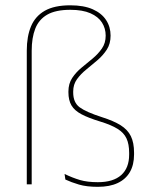

<svg xmlns="http://www.w3.org/2000/svg" viewBox="-20 -695 578 724"><path d="M81 -504.5Q81 -557.5 97 -595.8Q113 -634 149 -654.5Q185 -675 245 -675Q296 -675 329.8 -660Q363.5 -645 380.2 -619.2Q397 -593.5 397 -560.5Q397 -530 382.8 -508Q368.5 -486 347.5 -468Q326.5 -450 305.5 -433Q284.5 -416 270.2 -396.2Q256 -376.5 256 -350V-346.5Q256 -308.5 280.2 -290.5Q304.5 -272.5 363.5 -253.5Q408 -239.5 434.8 -222.8Q461.5 -206 473.5 -181.5Q485.5 -157 485.5 -119V-112.5Q485.5 -73.5 469.8 -46.2Q454 -19 423.8 -4.8Q393.5 9.5 349 9.5Q306.5 9.5 277.8 1Q249 -7.5 226.5 -18L223.5 -39Q253.5 -24.5 281.5 -16.2Q309.5 -8 349 -8Q407 -8 437 -34.8Q467 -61.5 467 -112V-118.5Q467 -151.5 457 -173Q447 -194.5 423.2 -209.2Q399.5 -224 358.5 -236.5Q314 -250 287.5 -264Q261 -278 249.5 -297.5Q238 -317 238 -347V-350Q238 -379.5 252.2 -401Q266.5 -422.5 287.5 -439.8Q308.5 -457 329.2 -474.2Q350 -491.5 364.2 -512Q378.5 -532.5 378.5 -560.5Q378.5 -588 364.5 -610Q350.5 -632 321 -645Q291.5 -658 245 -658Q190 -658 158.2 -639.8Q126.5 -621.5 113 -587Q99.5 -552.5 99.5 -503.5V0H81Z"/></svg>

Font: Anek Telugu Medium Thin
Style: Regular
Weight: 250
Version: Version 1.003